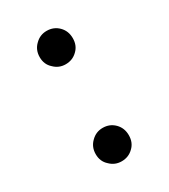

<svg xmlns="http://www.w3.org/2000/svg" viewBox="-125 -520 522 593"><g transform="rotate(-30 135.5 -223.5)"><path d="M135 9Q160 9 177 -8Q194 -24 194 -50Q194 -76 177 -93Q160 -110 135 -110Q111 -110 94 -93Q76 -76 76 -50Q76 -24 94 -8Q111 9 135 9ZM135 -337Q160 -337 177 -354Q194 -370 194 -396Q194 -422 177 -439Q160 -456 135 -456Q111 -456 94 -439Q76 -422 76 -396Q76 -370 94 -354Q111 -337 135 -337Z"/></g></svg>

Font: Source Serif 4 48pt
Style: Regular
Weight: 400
Designer: Frank Grie√ühammer
Foundry: Adobe Systems Incorporated
Version: Version 4.004;hotconv 1.0.116;makeotfexe 2.5.65601